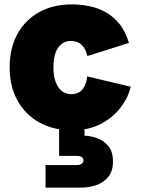

<svg xmlns="http://www.w3.org/2000/svg" viewBox="-20 -588 642 877"><path d="M308 7Q224 7 160 -28.5Q96 -64 60 -128.5Q24 -193 24 -281Q24 -367 59 -431.5Q94 -496 158 -532Q222 -568 308 -568Q344 -568 382.5 -561Q421 -554 457 -535.5Q493 -517 522.5 -482.5Q552 -448 569 -392L379 -332Q372 -364 353.5 -382.5Q335 -401 304 -401Q280 -401 262 -387.5Q244 -374 234 -347.5Q224 -321 224 -281Q224 -242 234 -214.5Q244 -187 262 -172.5Q280 -158 304 -158Q342 -158 359 -183Q376 -208 378 -239L577 -192Q566 -143 531.5 -97.5Q497 -52 441.5 -22.5Q386 7 308 7ZM188 269V166H328Q344 166 352.5 160.5Q361 155 361 145Q361 134 352.5 129Q344 124 328 124H250V0H366V32Q393 32 423.5 43Q454 54 475 79.5Q496 105 496 150Q496 194 474 220.5Q452 247 418.5 258Q385 269 351 269Z"/></svg>

Font: Parkinsans ExtraBold
Style: Regular
Weight: 800
Designer: Red Stone, Indian Type Foundry
Foundry: Indian Type Foundry
Version: Version 1.000